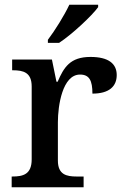

<svg xmlns="http://www.w3.org/2000/svg" viewBox="-20 -786 525 806"><path d="M181 -619V-606H228C283 -642 367 -721 392 -756V-766H271C250 -721 210 -657 181 -619ZM29 0H331V-45H302C259 -45 223 -53 223 -112V-273C223 -342 242 -473 316 -473C355 -473 368 -448 368 -393C439 -393 470 -424 470 -471C470 -519 435 -547 360 -547C274 -547 248 -503 222 -443H217L198 -536H31V-491H34C78 -491 113 -482 113 -423V-117C113 -54 77 -45 32 -45H29Z"/></svg>

Font: Noto Serif Medium
Style: Regular
Weight: 500
Designer: Monotype Design Team
Foundry: Monotype Imaging Inc.
Version: Version 2.013